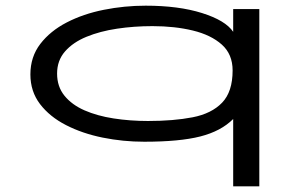

<svg xmlns="http://www.w3.org/2000/svg" viewBox="-20 -489 1040 676"><path d="M801 167V-70Q758 -27 685 -8.5Q612 10 488 10Q413 10 341.5 -4.5Q270 -19 212.5 -48.5Q155 -78 121 -122.5Q87 -167 87 -227Q87 -289 122 -334.5Q157 -380 215 -410Q273 -440 345.5 -454.5Q418 -469 493 -469Q609 -469 691.5 -443Q774 -417 801 -377V-457H893V167ZM501 -63Q591 -63 658 -76Q725 -89 762 -127.5Q799 -166 799 -241Q799 -298 761 -332Q723 -366 659 -381.5Q595 -397 517 -397Q452 -397 392 -388Q332 -379 284.5 -359.5Q237 -340 209 -308Q181 -276 181 -230Q181 -184 207 -152Q233 -120 277.5 -100.5Q322 -81 380 -72Q438 -63 501 -63Z"/></svg>

Font: Inconsolata UltraExpanded Thin
Style: Regular
Weight: 100
Width: 9
Monospace: yes
Designer: Raph Levien, Cyreal, Brenton Simpson
Foundry: Raph Levien, Cyreal, Google
Version: Version 3.100; ttfautohint (v1.8.4.7-5d5b)